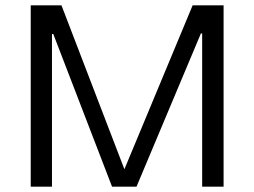

<svg xmlns="http://www.w3.org/2000/svg" viewBox="-20 -696 946 716"><path d="M173.8 0V-569.1H178.7L397.8 0H489.1L729.1 -571.1H733.9V0H813.8V-676.2H698.4L443.9 -64.9L209.2 -676.2H94.6V0Z"/></svg>

Font: Estedad-FD VF
Style: Regular
Weight: 100
Designer: Amin Abedi
Version: Version 7.3